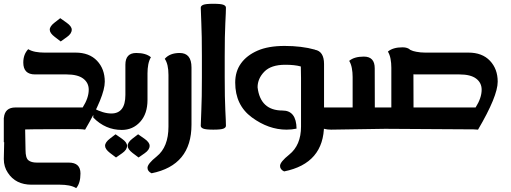

<svg xmlns="http://www.w3.org/2000/svg" viewBox="-20 -682 2687 1010"><path d="M299.3 -463.9 267.6 -488.3Q241.7 -507.8 241.7 -525.9Q241.7 -543.9 268.1 -564L296.9 -586.4L330.6 -562.5Q357.4 -543.5 357.4 -525.9Q357.4 -504.9 331.5 -486.8ZM380.9 307.6Q364.7 297.9 342.8 293.7Q320.8 289.6 295.9 289.6H146.5Q62 289.6 21.5 227.1Q0 195.8 0 154.3L2 65.9H0V-62.5H0.5Q5.4 -116.7 61.5 -116.7H415Q446.8 -167 446.8 -210Q446.8 -246.6 417.7 -268.6Q388.7 -290.5 329.6 -290.5H164.1Q102.5 -290.5 102.5 -353Q102.5 -396 128.4 -423.3Q144.5 -413.6 166.5 -409.4Q188.5 -405.3 213.4 -405.3H377.4Q449.7 -405.3 490.5 -362.3Q531.2 -319.3 531.2 -252.4Q531.2 -175.8 427.7 0Q415 -2.4 389.2 -2.9L163.6 -2L112.3 -1L114.3 106.9Q114.3 148.9 129.4 161.1Q144.5 173.3 173.3 173.3H341.8Q403.3 173.3 403.3 230.5Q403.3 281.2 380.9 307.6Z M590.3 146.5 558.6 122.6Q532.7 102.5 532.7 85Q532.7 66.4 559.1 46.4L587.9 24.4L621.6 47.9Q648.4 66.9 648.4 85Q648.4 106 622.6 124ZM709 146.5 677.2 122.6Q651.4 102.5 651.4 85Q651.4 66.4 677.7 46.4L706.5 24.4L740.2 47.9Q767.1 66.9 767.1 85Q767.1 106 741.2 124ZM470.7 -113.3Q523.4 -85 565.9 -85Q602.1 -85 620.8 -109.1Q639.6 -133.3 639.6 -183.1V-341.8Q639.6 -403.3 696.8 -403.3Q747.6 -403.3 773.9 -380.9Q764.2 -364.7 760 -342.8Q755.9 -320.8 755.9 -295.9V-156.2Q755.9 -83.5 717.3 -41Q678.7 1.5 620.6 1.5Q534.7 1.5 470.7 -63.5Z M777.3 229.5Q755.9 219.2 755.9 200.7Q755.9 179.7 804.2 141.1Q866.2 91.3 866.2 -16.1V-287.6Q866.2 -344.7 846.7 -372.6Q873 -403.3 925.3 -403.3Q987.3 -403.3 987.3 -327.1V-25.9Q987.3 187.5 777.3 229.5Z M1168.5 -20.5Q1168.5 -10.7 1155.5 -5.4Q1142.6 0 1102.1 0Q1062.5 0 1049.3 -5.4Q1036.1 -10.7 1036.1 -20.5Q1036.1 -41 1039.1 -102.5Q1042 -164.1 1042 -275.4V-386.7Q1042 -498 1039.1 -559.6Q1036.1 -621.1 1036.1 -641.6Q1036.1 -651.4 1049.3 -656.7Q1062.5 -662.1 1102.1 -662.1Q1142.6 -662.1 1155.5 -656.7Q1168.5 -651.4 1168.5 -641.6Q1168.5 -621.1 1165.3 -559.6Q1162.1 -498 1162.1 -386.7V-275.4Q1162.1 -164.1 1165.3 -102.5Q1168.5 -41 1168.5 -20.5Z M1636.2 -420.4Q1684.6 -412.1 1684.6 -345.2V-25.9Q1684.6 177.7 1474.6 219.7Q1453.1 209.5 1453.1 190.9Q1453.1 169.9 1501.5 131.3Q1563.5 81.5 1563.5 -16.1V-271.5L1562.5 -330.6Q1562.5 -331.5 1562 -332.5Q1530.3 -341.3 1480.5 -341.3Q1405.8 -341.3 1370.4 -304.9Q1335 -268.6 1335 -222.7Q1349.6 -100.6 1466.3 -100.6Q1538.6 -100.6 1540 -5.4Q1515.1 0 1487.3 0Q1392.6 0 1304.9 -64.5Q1217.3 -128.9 1217.3 -247.6Q1217.3 -306.2 1247.6 -348.4Q1277.8 -390.6 1334.5 -415.5Q1391.1 -440.4 1477.1 -440.4Q1566.9 -440.4 1636.7 -420.9Z M2155.3 -116.7H2481.9Q2513.7 -167 2513.7 -210Q2513.7 -246.6 2484.6 -268.6Q2455.6 -290.5 2396.5 -290.5H2167.5Q2160.6 -290.5 2154.8 -291ZM2006.3 -4.4 1721.7 0Q1642.1 0 1642.1 -62.5V-116.7H1835V-276.9Q1835 -301.8 1830.8 -323.7Q1826.7 -345.7 1816.9 -361.8Q1843.3 -384.3 1894 -384.3Q1951.2 -384.3 1951.2 -322.8L1951.7 -116.7H2038.6V-325.7Q2038.6 -350.6 2034.4 -372.6Q2030.3 -394.5 2020.5 -410.6Q2046.9 -433.1 2097.7 -433.1Q2124.5 -433.1 2138.7 -419.4Q2152.3 -412.6 2169.9 -409.7Q2191.9 -405.3 2216.8 -405.3H2444.3Q2516.6 -405.3 2557.4 -362.3Q2598.1 -319.3 2598.1 -252.4Q2598.1 -175.8 2494.6 0Q2481.9 -1.5 2471.2 -1.5Z"/></svg>

Font: ALMAS
Style: Bold
Weight: 700
Designer: ALMAS Font/ by Husham Jawad Kadhim, derived from the Bainsely font by/ Paul James MIller
Foundry: High-Logic / Made with FontCreator
Version: Version 1.411;September 19, 2021;FontCreator 14.0.0.2814 32-